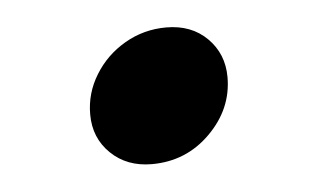

<svg xmlns="http://www.w3.org/2000/svg" viewBox="-28 -193 394 241"><g transform="rotate(-5 168.5 -72.5)"><path d="M83.5 -56.6Q83.5 -83.5 97.7 -106.4Q111.8 -129.4 135.7 -143.3Q159.7 -157.2 188 -157.2Q219.7 -157.2 239.5 -137.5Q259.3 -117.7 259.3 -88.4Q259.3 -48.3 229 -18.1Q198.7 12.2 155.3 12.2Q124 12.2 103.8 -7.3Q83.5 -26.9 83.5 -56.6Z"/></g></svg>

Font: Andika
Style: Bold Italic
Weight: 700
Italic angle: -14°
Designer: Victor Gaultney, Annie Olsen, Julie Remington, Don Collingsworth, Eric Hays, Becca Hirsbrunner
Foundry: SIL International
Version: Version 6.101